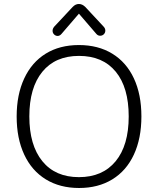

<svg xmlns="http://www.w3.org/2000/svg" viewBox="-20 -940 797 968"><path d="M563 -127Q628.9 -207 628.9 -353Q628.9 -499 563.5 -578.6Q498 -658.2 378.4 -658.2Q258.8 -658.2 193.4 -578.1Q127.9 -498 127.9 -353Q127.9 -208 193.4 -127.4Q258.8 -46.9 377.9 -46.9Q497.1 -46.9 563 -127ZM102.1 -160.6Q64 -242.2 64 -352.5Q64 -462.9 102.1 -544.4Q140.1 -626 210.4 -669.4Q280.8 -712.9 377.9 -712.9Q475.1 -712.9 546.1 -669.4Q617.2 -626 655 -544.9Q692.9 -463.9 692.9 -353Q692.9 -242.2 655 -160.6Q617.2 -79.1 546.1 -35.6Q475.1 7.8 378.7 7.8Q282.2 7.8 211.2 -35.6Q140.1 -79.1 102.1 -160.6ZM253.9 -806.2 346.2 -904.8Q360.4 -919.9 377.7 -919.9Q395 -919.9 410.2 -904.8L502 -806.2Q510.7 -797.4 511 -786.4Q511.2 -775.4 503.7 -767.6Q496.1 -759.8 484.9 -759.8Q473.6 -759.8 465.8 -769L377.9 -871.1L290 -769Q281.2 -758.8 270.8 -758.8Q260.3 -758.8 252.7 -766.4Q245.1 -773.9 245.1 -784.9Q245.1 -795.9 253.9 -806.2Z"/></svg>

Font: Nunito-Light
Style: Regular
Weight: 300
Designer: Vernon Adams
Foundry: newtypography
Version: Version 3.000